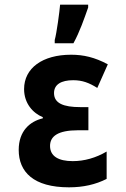

<svg xmlns="http://www.w3.org/2000/svg" viewBox="-20 -791 540 821"><path d="M214 -620V-606H294C321 -655 340 -711 357 -759V-771H237C235 -744 222 -647 214 -620ZM275 10C336 10 389 -2 436 -26V-143C390 -116 341 -102 291 -102C230 -102 194 -123 194 -167C194 -208 227 -234 314 -234H358V-333H323C252 -333 211 -349 211 -393C211 -430 242 -448 293 -448C332 -448 361 -437 396 -415L441 -516C385 -546 337 -557 284 -557C162 -557 83 -500 83 -410C83 -349 121 -307 163 -290V-285C108 -272 60 -231 60 -150C60 -56 123 10 275 10Z"/></svg>

Font: Noto Sans Mono ExtraCondensed ExtraBold
Style: Regular
Weight: 800
Width: 2
Designer: Monotype Design Team
Foundry: Monotype Imaging Inc.
Version: Version 2.014